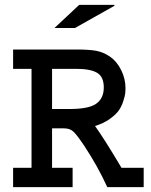

<svg xmlns="http://www.w3.org/2000/svg" viewBox="-20 -774 626 794"><path d="M34.2 -569.3H294.9Q347.7 -569.3 377.4 -564Q407.2 -558.6 434.6 -540Q462.9 -520.5 481 -484.4Q499 -448.2 499 -409.2Q499 -398.4 498 -388.7Q497.1 -378.9 490.2 -356.9Q483.4 -335 471.7 -317.9Q460 -300.8 434.1 -282.2Q408.2 -263.7 373 -252.9Q411.1 -200.2 482.4 -80.1H574.2V0H423.8Q382.8 -88.9 329.1 -169.9Q297.9 -216.8 283.2 -230Q268.6 -243.2 245.1 -243.2H195.3V-80.1H280.3V0H34.2V-80.1H110.4V-489.3H34.2ZM294.9 -489.3H195.3V-323.2H267.6Q344.7 -323.2 376 -343.8Q409.2 -366.2 409.2 -412.1Q409.2 -457 381.3 -473.1Q353.5 -489.3 294.9 -489.3ZM453.1 -750 290 -658.2H205.1L307.6 -753.9H453.1Z"/></svg>

Font: Thabit-Bold
Style: Bold
Weight: 700
Designer: Regenerated by Nadim Shaikli
Foundry: MAK Alagha
Version: 0.01